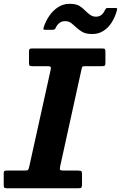

<svg xmlns="http://www.w3.org/2000/svg" viewBox="-50 -1010 648 1030"><path d="M445.5 -827.5Q478.5 -827.5 504.8 -844.2Q531 -861 549.5 -890Q568 -919 577.5 -956Q579 -962 578.2 -964.5Q577.5 -967 570.5 -967H527.5Q520.5 -967 518.2 -964.2Q516 -961.5 513 -956Q505 -938 493 -929.2Q481 -920.5 465 -920.5Q447 -920.5 433.5 -930.5Q420 -940.5 407.5 -952.5Q394.5 -966.5 376.5 -978Q358.5 -989.5 323 -989.5Q289.5 -989.5 262 -971.8Q234.5 -954 214.8 -925.5Q195 -897 185 -865Q182.5 -857.5 183 -853.8Q183.5 -850 192 -850H233Q241.5 -850 247 -857Q254 -874.5 267 -885.5Q280 -896.5 298 -896.5Q319 -896.5 331.5 -886.8Q344 -877 357 -864.5Q371.5 -851 390.8 -839.2Q410 -827.5 445.5 -827.5ZM-30 -17Q-30 -5.5 -26 -2.8Q-22 0 -10.5 0H369.5Q383.5 0 386.8 -4.2Q390 -8.5 390 -22.5V-73Q390 -87.5 386.5 -91.2Q383 -95 368 -95H295.5Q277 -95 273.2 -98.2Q269.5 -101.5 272.5 -116.5L387 -637Q389.5 -648 391.5 -651.5Q393.5 -655 407.5 -655H495Q508 -655 511.8 -658Q515.5 -661 515.5 -674V-731.5Q515.5 -743 512.8 -746.5Q510 -750 498.5 -750H122.5Q112 -750 108.8 -746.8Q105.5 -743.5 105.5 -732V-674.5Q105.5 -662.5 108 -658.8Q110.5 -655 122.5 -655H201Q218 -655 221.2 -651.5Q224.5 -648 221.5 -634.5L106.5 -114.5Q103.5 -101.5 100 -98.2Q96.5 -95 80.5 -95H-12.5Q-22 -95 -26 -92.8Q-30 -90.5 -30 -80.5Z"/></svg>

Font: Besley
Style: Bold Italic
Weight: 700
Italic angle: -13°
Designer: Owen Earl
Foundry: indestructible type*
Version: Version 2.001